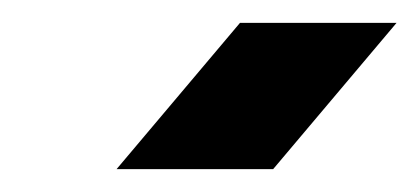

<svg xmlns="http://www.w3.org/2000/svg" viewBox="-20 -910 367 168"><path d="M82 -762 190 -890H327L219 -762Z"/></svg>

Font: MuseoModerno
Style: Bold Italic
Weight: 700
Italic angle: -9°
Designer: Pablo Cosgaya, Héctor Gatti, Marcela Romero, and the Authors of The MuseoModerno Project.
Foundry: Omnibus-Type Team
Version: Version 1.003